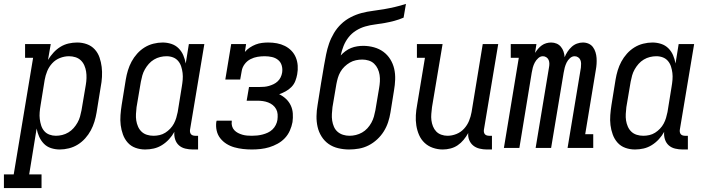

<svg xmlns="http://www.w3.org/2000/svg" viewBox="-80 -755 3600 980"><path d="M-60 205V135H-10L89 -460H48V-530H179L165 -449Q177 -469 193 -486.5Q209 -504 228.5 -516Q248 -528 270 -533Q292 -538 314 -538Q314 -538 314 -538Q314 -538 314 -538Q340 -538 363.5 -529.5Q387 -521 403.5 -503Q420 -485 428 -461.5Q436 -438 439 -413.5Q442 -389 440.5 -362.5Q439 -336 434 -311L413 -181Q409 -157 402 -134Q395 -111 383.5 -89.5Q372 -68 355 -49Q338 -30 317 -17Q296 -4 272 2Q248 8 225 8Q202 8 180.5 1Q159 -6 144 -21.5Q129 -37 120 -57Q111 -77 107 -99L69 135H132V205ZM205 -62Q221 -62 237.5 -66Q254 -70 269 -79Q284 -88 295.5 -101Q307 -114 315.5 -129Q324 -144 328.5 -160Q333 -176 336 -192L358 -322Q361 -339 361.5 -356.5Q362 -374 359.5 -390Q357 -406 350.5 -421Q344 -436 332.5 -447Q321 -458 305 -463Q289 -468 272 -468Q249 -468 226 -459Q203 -450 186.5 -432Q170 -414 161 -392Q152 -370 148 -347L127 -217Q124 -200 122.5 -182Q121 -164 123 -147.5Q125 -131 130 -115Q135 -99 145.5 -86.5Q156 -74 172 -68Q188 -62 205 -62Z M661 8Q661 8 661 8Q661 8 661 8Q635 8 611.5 -0.5Q588 -9 572 -27Q556 -45 547.5 -68.5Q539 -92 536 -116.5Q533 -141 535 -167.5Q537 -194 541 -219L562 -349Q566 -373 573 -396Q580 -419 591.5 -440.5Q603 -462 620 -481Q637 -500 658 -513Q679 -526 703 -532Q727 -538 750 -538Q773 -538 794.5 -531Q816 -524 831.5 -508.5Q847 -493 855.5 -473Q864 -453 868 -431L884 -530H963L890 -93Q889 -87 890 -81Q891 -75 894.5 -70.5Q898 -66 904 -64Q910 -62 916 -62H931V8H904Q885 8 866 3.5Q847 -1 833.5 -13Q820 -25 814 -43.5Q808 -62 810 -82Q799 -62 783 -44.5Q767 -27 747 -14.5Q727 -2 705 3Q683 8 661 8ZM704 -62Q719 -62 734.5 -65.5Q750 -69 763.5 -77.5Q777 -86 788.5 -98Q800 -110 807.5 -124Q815 -138 819.5 -153Q824 -168 827 -183L848 -313Q851 -330 852.5 -348Q854 -366 852 -382.5Q850 -399 845 -415Q840 -431 829.5 -443.5Q819 -456 803.5 -462Q788 -468 770 -468Q754 -468 737.5 -464Q721 -460 706 -451Q691 -442 679.5 -429Q668 -416 659.5 -401Q651 -386 646.5 -370Q642 -354 639 -338L617 -208Q615 -191 614 -173.5Q613 -156 615.5 -140Q618 -124 624.5 -109Q631 -94 642.5 -83Q654 -72 670 -67Q686 -62 703 -62Z M1206 8Q1183 8 1160.5 5.5Q1138 3 1116.5 -3Q1095 -9 1076.5 -20.5Q1058 -32 1044.5 -49Q1031 -66 1026 -88Q1021 -110 1024 -133Q1025 -134 1025 -136Q1025 -138 1026 -139H1103Q1103 -138 1103 -137.5Q1103 -137 1103 -136Q1101 -123 1104.5 -111Q1108 -99 1116 -90.5Q1124 -82 1134.5 -76.5Q1145 -71 1157 -67.5Q1169 -64 1181.5 -63Q1194 -62 1206 -62Q1220 -62 1233.5 -63.5Q1247 -65 1260.5 -68.5Q1274 -72 1287 -78Q1300 -84 1310.5 -94Q1321 -104 1327.5 -117Q1334 -130 1336 -143Q1338 -158 1337 -172Q1336 -186 1329.5 -198Q1323 -210 1312.5 -218.5Q1302 -227 1289 -232Q1276 -237 1262 -239Q1248 -241 1234 -241H1179L1191 -311H1245Q1257 -311 1269 -312Q1281 -313 1293 -316.5Q1305 -320 1316.5 -325.5Q1328 -331 1337.5 -340Q1347 -349 1352.5 -360.5Q1358 -372 1360 -384Q1363 -403 1358 -420.5Q1353 -438 1339.5 -449Q1326 -460 1308 -464Q1290 -468 1271 -468Q1253 -468 1234.5 -465Q1216 -462 1198.5 -453Q1181 -444 1169 -428Q1157 -412 1154 -394L1146 -349H1070L1100 -530H1176L1170 -490Q1181 -503 1195.5 -512.5Q1210 -522 1225.5 -528Q1241 -534 1257.5 -536Q1274 -538 1289 -538Q1312 -538 1333.5 -534Q1355 -530 1374 -520.5Q1393 -511 1407.5 -496Q1422 -481 1430 -461.5Q1438 -442 1439.5 -420Q1441 -398 1437 -376Q1434 -359 1427.5 -342Q1421 -325 1408 -311.5Q1395 -298 1378.5 -289Q1362 -280 1345 -274Q1364 -265 1379.5 -250.5Q1395 -236 1404 -217Q1413 -198 1414.5 -176Q1416 -154 1413 -132Q1409 -110 1399.5 -88.5Q1390 -67 1374 -50Q1358 -33 1337 -21.5Q1316 -10 1294.5 -3.5Q1273 3 1250.5 5.5Q1228 8 1206 8Z M1702 8Q1674 8 1646.5 1.5Q1619 -5 1597.5 -20Q1576 -35 1561.5 -58Q1547 -81 1541 -107.5Q1535 -134 1535.5 -162.5Q1536 -191 1541 -219L1559 -332Q1563 -354 1566.5 -376Q1570 -398 1574 -421Q1579 -449 1584.5 -477Q1590 -505 1599.5 -532.5Q1609 -560 1624.5 -586Q1640 -612 1661.5 -632.5Q1683 -653 1710 -667Q1737 -681 1765.5 -688.5Q1794 -696 1822.5 -699.5Q1851 -703 1879.5 -708Q1908 -713 1936 -719.5Q1964 -726 1992 -735L1980 -665Q1957 -655 1932.5 -648.5Q1908 -642 1883 -637.5Q1858 -633 1833.5 -630Q1809 -627 1784.5 -620Q1760 -613 1737.5 -599Q1715 -585 1699 -564.5Q1683 -544 1673.5 -520Q1664 -496 1659 -472Q1670 -484 1683.5 -494Q1697 -504 1712 -510Q1727 -516 1743 -518.5Q1759 -521 1774 -521Q1802 -521 1829 -513.5Q1856 -506 1877 -490.5Q1898 -475 1912 -452.5Q1926 -430 1932 -404Q1938 -378 1937 -349.5Q1936 -321 1931 -293L1913 -181Q1909 -156 1901 -131.5Q1893 -107 1879 -84.5Q1865 -62 1845 -43.5Q1825 -25 1801.5 -13Q1778 -1 1752.5 3.5Q1727 8 1702 8ZM1704 -62Q1720 -62 1736.5 -66Q1753 -70 1768 -78.5Q1783 -87 1795 -100Q1807 -113 1815.5 -128.5Q1824 -144 1828.5 -160Q1833 -176 1836 -192L1855 -305Q1858 -322 1859 -339Q1860 -356 1857.5 -372.5Q1855 -389 1848 -404Q1841 -419 1829.5 -430Q1818 -441 1802 -446Q1786 -451 1769 -451Q1753 -451 1736.5 -447.5Q1720 -444 1705.5 -435.5Q1691 -427 1678.5 -415Q1666 -403 1657.5 -388Q1649 -373 1644.5 -357.5Q1640 -342 1637 -326L1617 -208Q1615 -191 1614 -173.5Q1613 -156 1615.5 -139.5Q1618 -123 1624.5 -108Q1631 -93 1643 -82.5Q1655 -72 1671 -67Q1687 -62 1704 -62Z M2180 8Q2154 8 2129.5 -0.5Q2105 -9 2087 -26Q2069 -43 2059 -66Q2049 -89 2045 -114.5Q2041 -140 2042.5 -166.5Q2044 -193 2049 -219L2089 -460H2048V-530H2179L2125 -208Q2123 -191 2121.5 -174Q2120 -157 2122 -141Q2124 -125 2130 -110Q2136 -95 2146.5 -84Q2157 -73 2172.5 -67.5Q2188 -62 2204 -62Q2227 -62 2249.5 -71Q2272 -80 2288.5 -98Q2305 -116 2314 -138Q2323 -160 2327 -183L2384 -530H2463L2390 -93Q2389 -87 2390 -81Q2391 -75 2394.5 -70.5Q2398 -66 2404 -64Q2410 -62 2416 -62H2431V8H2404Q2386 8 2367.5 3.5Q2349 -1 2335.5 -12Q2322 -23 2315 -40Q2308 -57 2310 -76Q2300 -58 2286.5 -41.5Q2273 -25 2256 -13.5Q2239 -2 2219 3Q2199 8 2180 8Z M2492 0 2568 -460H2527V-530H2658L2651 -485Q2651 -485 2651 -485Q2651 -485 2651 -485Q2658 -496 2666.5 -506Q2675 -516 2685.5 -523.5Q2696 -531 2708.5 -534.5Q2721 -538 2733 -538Q2733 -538 2733 -538Q2733 -538 2733 -538Q2748 -538 2761 -532.5Q2774 -527 2783 -516Q2792 -505 2796.5 -491.5Q2801 -478 2802 -463Q2808 -478 2817 -491.5Q2826 -505 2838 -516Q2850 -527 2865 -532.5Q2880 -538 2895 -538Q2895 -538 2895 -538Q2895 -538 2895 -538Q2911 -538 2924.5 -532Q2938 -526 2946.5 -514.5Q2955 -503 2959.5 -488.5Q2964 -474 2965 -459Q2966 -444 2965 -428.5Q2964 -413 2961 -397L2907 -70H2948V0H2817L2885 -410Q2886 -420 2886 -430Q2886 -440 2882.5 -448.5Q2879 -457 2871 -462.5Q2863 -468 2853 -468Q2840 -468 2829 -458Q2818 -448 2812 -435.5Q2806 -423 2802.5 -410Q2799 -397 2797 -384L2733 0H2654L2722 -410Q2724 -420 2724 -430Q2724 -440 2720.5 -448.5Q2717 -457 2709 -462.5Q2701 -468 2691 -468Q2678 -468 2667 -458Q2656 -448 2649.5 -435.5Q2643 -423 2639.5 -410Q2636 -397 2634 -384L2571 0Z M3161 8Q3161 8 3161 8Q3161 8 3161 8Q3135 8 3111.5 -0.5Q3088 -9 3072 -27Q3056 -45 3047.5 -68.5Q3039 -92 3036 -116.5Q3033 -141 3035 -167.5Q3037 -194 3041 -219L3062 -349Q3066 -373 3073 -396Q3080 -419 3091.5 -440.5Q3103 -462 3120 -481Q3137 -500 3158 -513Q3179 -526 3203 -532Q3227 -538 3250 -538Q3273 -538 3294.5 -531Q3316 -524 3331.5 -508.5Q3347 -493 3355.5 -473Q3364 -453 3368 -431L3384 -530H3463L3390 -93Q3389 -87 3390 -81Q3391 -75 3394.5 -70.5Q3398 -66 3404 -64Q3410 -62 3416 -62H3431V8H3404Q3385 8 3366 3.5Q3347 -1 3333.5 -13Q3320 -25 3314 -43.5Q3308 -62 3310 -82Q3299 -62 3283 -44.5Q3267 -27 3247 -14.5Q3227 -2 3205 3Q3183 8 3161 8ZM3204 -62Q3219 -62 3234.5 -65.5Q3250 -69 3263.5 -77.5Q3277 -86 3288.5 -98Q3300 -110 3307.5 -124Q3315 -138 3319.5 -153Q3324 -168 3327 -183L3348 -313Q3351 -330 3352.5 -348Q3354 -366 3352 -382.5Q3350 -399 3345 -415Q3340 -431 3329.5 -443.5Q3319 -456 3303.5 -462Q3288 -468 3270 -468Q3254 -468 3237.5 -464Q3221 -460 3206 -451Q3191 -442 3179.5 -429Q3168 -416 3159.5 -401Q3151 -386 3146.5 -370Q3142 -354 3139 -338L3117 -208Q3115 -191 3114 -173.5Q3113 -156 3115.5 -140Q3118 -124 3124.5 -109Q3131 -94 3142.5 -83Q3154 -72 3170 -67Q3186 -62 3203 -62Z"/></svg>

Font: Iosevka Slab
Style: Italic
Weight: 400
Italic angle: -9°
Monospace: yes
Designer: Belleve Invis
Foundry: Belleve Invis
Version: Version 11.1.0; ttfautohint (v1.8.3)